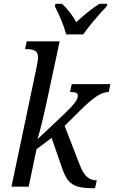

<svg xmlns="http://www.w3.org/2000/svg" viewBox="-20 -976 597 1004"><path d="M398 -397 318 -318 397 -114Q412 -74 432.5 -53.5Q453 -33 486 -33L477 8H464Q414 8 384.5 -1Q355 -10 337 -32.5Q319 -55 305 -96L250 -255L171 -196L130 0H40L170 -618Q179 -662 179 -675Q179 -701 164 -710Q149 -719 121 -719H111L120 -760H292L235 -494Q199 -321 176 -248L315 -379Q356 -418 371.5 -439Q387 -460 387 -475Q387 -486 378 -490.5Q369 -495 346 -495L355 -536H557L549 -495Q518 -495 483 -471Q448 -447 398 -397ZM267 -943 270 -956H305Q324 -938 344.5 -912Q365 -886 379 -860Q406 -886 439 -912.5Q472 -939 500 -956H541L538 -943Q465 -866 415 -796H326Q310 -858 267 -943Z"/></svg>

Font: Noto Serif Narrow
Style: Italic
Weight: 400
Width: 4
Italic angle: -12°
Designer: Monotype Design Team
Foundry: Monotype Imaging Inc.
Version: Version 1.001